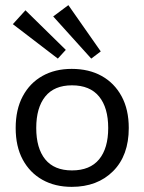

<svg xmlns="http://www.w3.org/2000/svg" viewBox="-20 -712 561 747"><path d="M259 -444Q326 -444 375.5 -416.5Q425 -389 453 -337.5Q481 -286 481 -214Q481 -107 420 -46Q359 15 259 15Q194 15 145 -12.5Q96 -40 68.5 -91Q41 -142 41 -214Q41 -286 68.5 -337.5Q96 -389 145 -416.5Q194 -444 259 -444ZM260 -380Q191 -380 156 -336.5Q121 -293 121 -214Q121 -135 156 -92Q191 -49 260 -49Q330 -49 365.5 -92Q401 -135 401 -214Q401 -293 365.5 -336.5Q330 -380 260 -380ZM246 -692 372 -512 335 -484 187 -648ZM79 -672 236 -518 205 -484 30 -618Z"/></svg>

Font: Podkova VF Beta
Style: Regular
Weight: 400
Designer: Ilya Yudin
Foundry: Cyreal (www.cyreal.org)
Version: Version 2.100